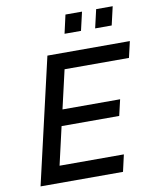

<svg xmlns="http://www.w3.org/2000/svg" viewBox="-96 -965 844 1038"><g transform="rotate(-10 326.5 -446.0)"><path d="M41.5 0 200.7 -689.9H653.3L632.8 -601.1H279.3L230.5 -389.2H546.9L526.4 -301.3H210L162.1 -92.3H515.1L494.1 0ZM312.5 -790 335.4 -891.6H426.3L402.8 -790ZM480.5 -790 503.9 -891.6H594.7L571.3 -790Z"/></g></svg>

Font: Acari Sans Medium
Style: Italic
Weight: 500
Italic angle: -13°
Designer: Alfredo Marco Pradil and Stefan Peev
Foundry: Hanken Design Co.
Version: Version 1.045